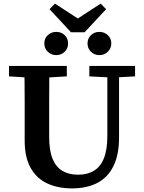

<svg xmlns="http://www.w3.org/2000/svg" viewBox="-20 -1030 797 1066"><path d="M380 16Q301 16 241.5 -12Q182 -40 149.5 -99Q117 -158 117 -249V-361Q117 -412 117 -462Q117 -512 116.5 -563Q116 -614 115 -664H254Q254 -614 253.5 -563.5Q253 -513 253 -462.5Q253 -412 253 -361V-270Q253 -194 272 -148Q291 -102 327 -81Q363 -60 414 -60Q465 -60 501.5 -82Q538 -104 557 -151.5Q576 -199 576 -276V-664H641V-267Q641 -171 610 -108Q579 -45 520.5 -14.5Q462 16 380 16ZM30 -606V-664H351V-606L217 -598H159ZM476 -606V-664H730V-606L620 -600H592ZM292 -724Q265 -724 245.5 -742.5Q226 -761 226 -789Q226 -817 245.5 -835Q265 -853 292 -853Q320 -853 339 -835Q358 -817 358 -789Q358 -761 339 -742.5Q320 -724 292 -724ZM532 -724Q504 -724 485 -742.5Q466 -761 466 -789Q466 -817 485 -835Q504 -853 532 -853Q559 -853 578.5 -835Q598 -817 598 -789Q598 -761 578.5 -742.5Q559 -724 532 -724ZM285 -1010 457 -898H367L539 -1010L569 -979L450 -851H374L255 -979Z"/></svg>

Font: Source Serif 4 SemiBold
Style: Regular
Weight: 600
Designer: Frank Grießhammer
Foundry: Adobe Systems Incorporated
Version: Version 4.004;hotconv 1.0.116;makeotfexe 2.5.65601